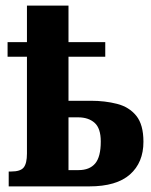

<svg xmlns="http://www.w3.org/2000/svg" viewBox="-20 -664 539 684"><path d="M11 0V-53H20Q53 -53 64.5 -67.5Q76 -82 76 -117V-462H7V-514H76V-644H224V-514H355V-462H224V-305H304Q354 -305 397 -294Q440 -283 465.5 -251.5Q491 -220 491 -159Q491 -85 443 -42.5Q395 0 298 0ZM260 -58Q299 -58 319 -81.5Q339 -105 339 -160Q339 -207 317 -226.5Q295 -246 258 -246H224V-58Z"/></svg>

Font: Noto Serif ExtraCondensed ExtraBold
Style: Regular
Weight: 800
Width: 2
Designer: Monotype Design Team
Foundry: Monotype Imaging Inc.
Version: Version 2.013; ttfautohint (v1.8.4.7-5d5b)